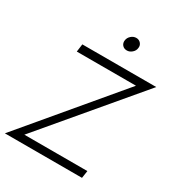

<svg xmlns="http://www.w3.org/2000/svg" viewBox="-201 -971 1011 1095"><g transform="rotate(30 305.0 -423.0)"><path d="M362.8 -756.8Q343.3 -756.8 332.3 -770Q321.3 -783.2 324.2 -801.8Q326.7 -819.8 341.6 -833Q356.4 -846.2 375 -846.2Q393.1 -846.2 404.5 -833Q416 -819.8 413.1 -801.8Q411.1 -783.2 395.8 -770Q380.4 -756.8 362.8 -756.8ZM-2.9 0 508.8 -608.9H119.1L126 -660.2H612.8L97.2 -48.8H512.2L504.9 0Z"/></g></svg>

Font: Human Sans Light
Style: Italic
Weight: 300
Italic angle: -8°
Designer: Tim Radville
Foundry: Continuum
Version: Version 1.000;FEAKit 1.0